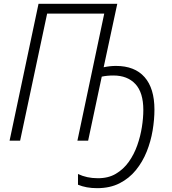

<svg xmlns="http://www.w3.org/2000/svg" viewBox="-20 -734 897 1002"><path d="M487 248Q430 248 387 230V174Q410 185 435.5 190.5Q461 196 488 196Q544 197 584.5 173Q625 149 652.5 110Q680 71 696.5 24Q713 -23 720.5 -71Q728 -119 728 -160Q728 -251 686.5 -295.5Q645 -340 572 -340Q538 -340 511 -334L440 0H384L524 -663H226L85 0H30L181 -714H592L521 -383Q554 -390 585 -390Q683 -390 734.5 -331.5Q786 -273 786 -162Q786 -110 776.5 -53Q767 4 745.5 57.5Q724 111 689 154Q654 197 604 222.5Q554 248 487 248Z"/></svg>

Font: Noto Sans SemiCondensed Light
Style: Italic
Weight: 300
Width: 4
Italic angle: -12°
Designer: Monotype Design Team
Foundry: Monotype Imaging Inc.
Version: Version 2.013; ttfautohint (v1.8.4.7-5d5b)